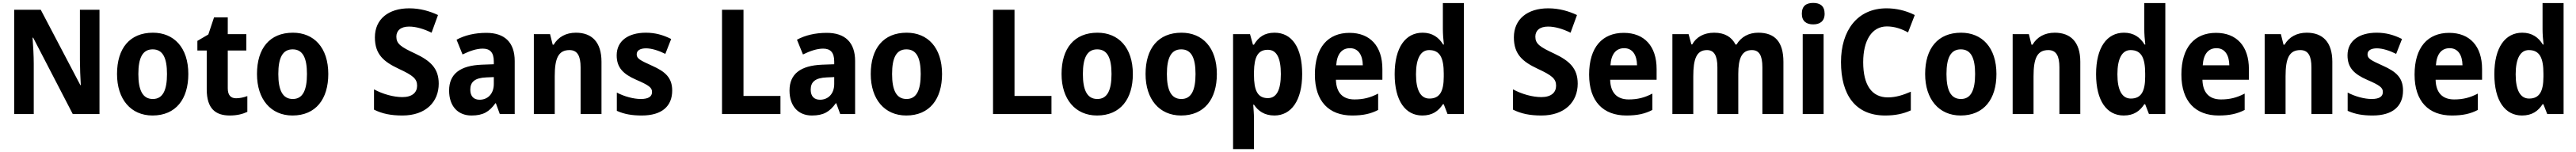

<svg xmlns="http://www.w3.org/2000/svg" viewBox="-20 -781 17634 1041"><path d="M661 0V-714H527V-371C527 -321 530 -248 533 -198H530L259 -714H77V0H211V-344C211 -398 207 -468 203 -523H207L478 0Z M1269 -274C1269 -456 1170 -557 1027 -557C868 -557 781 -450 781 -274C781 -102 875 10 1024 10C1184 10 1269 -103 1269 -274ZM927 -274C927 -385 956 -443 1025 -443C1095 -443 1123 -384 1123 -274C1123 -164 1095 -103 1026 -103C956 -103 927 -164 927 -274Z M1596 -108C1559 -108 1539 -130 1539 -176V-435H1666V-547H1539V-662H1445L1406 -545L1331 -501V-435H1395V-169C1395 -36 1456 10 1553 10C1603 10 1641 0 1673 -15V-123C1648 -114 1622 -108 1596 -108Z M2227 -274C2227 -456 2128 -557 1985 -557C1826 -557 1739 -450 1739 -274C1739 -102 1833 10 1982 10C2142 10 2227 -103 2227 -274ZM1885 -274C1885 -385 1914 -443 1983 -443C2053 -443 2081 -384 2081 -274C2081 -164 2053 -103 1984 -103C1914 -103 1885 -164 1885 -274Z M2983 -208C2983 -313 2926 -365 2822 -414C2723 -460 2693 -481 2693 -530C2693 -570 2721 -599 2780 -599C2828 -599 2881 -583 2934 -557L2978 -678C2923 -704 2857 -724 2781 -724C2639 -724 2546 -650 2546 -525C2546 -408 2607 -358 2709 -310C2806 -265 2835 -242 2835 -194C2835 -148 2802 -116 2734 -116C2674 -116 2601 -136 2540 -169V-30C2597 -2 2655 10 2735 10C2895 10 2983 -84 2983 -208Z M3309 -556C3229 -556 3160 -539 3105 -509L3146 -408C3195 -432 3242 -448 3284 -448C3333 -448 3360 -423 3360 -360V-341L3277 -338C3130 -332 3054 -275 3054 -161C3054 -55 3113 10 3207 10C3288 10 3329 -16 3371 -74H3374L3401 0H3503V-363C3503 -491 3434 -556 3309 -556ZM3310 -251 3360 -253V-206C3360 -138 3318 -98 3263 -98C3224 -98 3199 -120 3199 -167C3199 -219 3229 -248 3310 -251Z M3922 -557C3854 -557 3801 -528 3770 -475H3763L3745 -547H3634V0H3777V-259C3777 -380 3801 -438 3878 -438C3932 -438 3954 -398 3954 -320V0H4097V-358C4097 -493 4031 -557 3922 -557Z M4581 -161C4581 -250 4532 -291 4445 -330C4359 -369 4338 -380 4338 -409C4338 -435 4361 -450 4402 -450C4441 -450 4490 -434 4534 -412L4574 -514C4518 -542 4464 -557 4401 -557C4280 -557 4201 -501 4201 -402C4201 -316 4248 -273 4334 -235C4422 -197 4443 -181 4443 -151C4443 -120 4419 -103 4366 -103C4317 -103 4253 -120 4202 -147V-22C4253 1 4305 10 4373 10C4511 10 4581 -54 4581 -161Z M4922 0H5322V-124H5069V-714H4922Z M5639 -556C5559 -556 5490 -539 5435 -509L5476 -408C5525 -432 5572 -448 5614 -448C5663 -448 5690 -423 5690 -360V-341L5607 -338C5460 -332 5384 -275 5384 -161C5384 -55 5443 10 5537 10C5618 10 5659 -16 5701 -74H5704L5731 0H5833V-363C5833 -491 5764 -556 5639 -556ZM5640 -251 5690 -253V-206C5690 -138 5648 -98 5593 -98C5554 -98 5529 -120 5529 -167C5529 -219 5559 -248 5640 -251Z M6428 -274C6428 -456 6329 -557 6186 -557C6027 -557 5940 -450 5940 -274C5940 -102 6034 10 6183 10C6343 10 6428 -103 6428 -274ZM6086 -274C6086 -385 6115 -443 6184 -443C6254 -443 6282 -384 6282 -274C6282 -164 6254 -103 6185 -103C6115 -103 6086 -164 6086 -274Z M6777 0H7177V-124H6924V-714H6777Z M7734 -274C7734 -456 7635 -557 7492 -557C7333 -557 7246 -450 7246 -274C7246 -102 7340 10 7489 10C7649 10 7734 -103 7734 -274ZM7392 -274C7392 -385 7421 -443 7490 -443C7560 -443 7588 -384 7588 -274C7588 -164 7560 -103 7491 -103C7421 -103 7392 -164 7392 -274Z M8309 -274C8309 -456 8210 -557 8067 -557C7908 -557 7821 -450 7821 -274C7821 -102 7915 10 8064 10C8224 10 8309 -103 8309 -274ZM7967 -274C7967 -385 7996 -443 8065 -443C8135 -443 8163 -384 8163 -274C8163 -164 8135 -103 8066 -103C7996 -103 7967 -164 7967 -274Z M8704 -557C8635 -557 8594 -527 8563 -475H8556L8536 -547H8420V240H8563V27C8563 -1 8560 -33 8558 -64H8563C8591 -22 8634 10 8703 10C8817 10 8893 -91 8893 -274C8893 -457 8822 -557 8704 -557ZM8658 -440C8718 -440 8747 -385 8747 -274C8747 -165 8718 -109 8658 -109C8587 -109 8563 -163 8563 -269V-289C8565 -392 8590 -440 8658 -440Z M9217 -556C9071 -556 8980 -458 8980 -270C8980 -86 9077 10 9235 10C9311 10 9363 -2 9413 -28V-140C9359 -112 9312 -100 9251 -100C9169 -100 9126 -148 9124 -235H9442V-308C9442 -465 9358 -556 9217 -556ZM9220 -451C9278 -451 9307 -403 9308 -334H9126C9131 -413 9166 -451 9220 -451Z M9715 10C9785 10 9826 -21 9856 -67H9862L9888 0H10000V-760H9856V-580C9856 -550 9859 -507 9863 -476H9858C9828 -525 9784 -557 9717 -557C9601 -557 9526 -457 9526 -273C9526 -90 9600 10 9715 10ZM9764 -106C9705 -106 9672 -161 9672 -272C9672 -380 9704 -438 9762 -438C9837 -438 9862 -383 9862 -277V-256C9862 -154 9834 -106 9764 -106Z M10779 -208C10779 -313 10722 -365 10618 -414C10519 -460 10489 -481 10489 -530C10489 -570 10517 -599 10576 -599C10624 -599 10677 -583 10730 -557L10774 -678C10719 -704 10653 -724 10577 -724C10435 -724 10342 -650 10342 -525C10342 -408 10403 -358 10505 -310C10602 -265 10631 -242 10631 -194C10631 -148 10598 -116 10530 -116C10470 -116 10397 -136 10336 -169V-30C10393 -2 10451 10 10531 10C10691 10 10779 -84 10779 -208Z M11094 -556C10948 -556 10857 -458 10857 -270C10857 -86 10954 10 11112 10C11188 10 11240 -2 11290 -28V-140C11236 -112 11189 -100 11128 -100C11046 -100 11003 -148 11001 -235H11319V-308C11319 -465 11235 -556 11094 -556ZM11097 -451C11155 -451 11184 -403 11185 -334H11003C11008 -413 11043 -451 11097 -451Z M12015 -557C11950 -557 11898 -529 11866 -476H11859C11834 -526 11787 -557 11713 -557C11643 -557 11590 -527 11563 -477H11557L11538 -547H11427V0H11570V-258C11570 -375 11591 -438 11664 -438C11712 -438 11735 -401 11735 -320V0H11878V-274C11878 -381 11902 -438 11971 -438C12020 -438 12043 -403 12043 -320V0H12187V-357C12187 -495 12128 -557 12015 -557Z M12391 -761C12344 -761 12313 -741 12313 -687C12313 -635 12345 -614 12391 -614C12436 -614 12469 -635 12469 -687C12469 -741 12437 -761 12391 -761ZM12462 -547H12319V0H12462Z M12895 -600C12949 -600 12996 -583 13040 -559L13086 -678C13025 -709 12958 -724 12893 -724C12692 -724 12581 -571 12581 -356C12581 -131 12680 10 12883 10C12951 10 13006 -1 13059 -25V-153C13008 -131 12958 -114 12902 -114C12790 -114 12733 -201 12733 -355C12733 -504 12792 -600 12895 -600Z M13645 -274C13645 -456 13546 -557 13403 -557C13244 -557 13157 -450 13157 -274C13157 -102 13251 10 13400 10C13560 10 13645 -103 13645 -274ZM13303 -274C13303 -385 13332 -443 13401 -443C13471 -443 13499 -384 13499 -274C13499 -164 13471 -103 13402 -103C13332 -103 13303 -164 13303 -274Z M14044 -557C13976 -557 13923 -528 13892 -475H13885L13867 -547H13756V0H13899V-259C13899 -380 13923 -438 14000 -438C14054 -438 14076 -398 14076 -320V0H14219V-358C14219 -493 14153 -557 14044 -557Z M14516 10C14586 10 14627 -21 14657 -67H14663L14689 0H14801V-760H14657V-580C14657 -550 14660 -507 14664 -476H14659C14629 -525 14585 -557 14518 -557C14402 -557 14327 -457 14327 -273C14327 -90 14401 10 14516 10ZM14565 -106C14506 -106 14473 -161 14473 -272C14473 -380 14505 -438 14563 -438C14638 -438 14663 -383 14663 -277V-256C14663 -154 14635 -106 14565 -106Z M15148 -556C15002 -556 14911 -458 14911 -270C14911 -86 15008 10 15166 10C15242 10 15294 -2 15344 -28V-140C15290 -112 15243 -100 15182 -100C15100 -100 15057 -148 15055 -235H15373V-308C15373 -465 15289 -556 15148 -556ZM15151 -451C15209 -451 15238 -403 15239 -334H15057C15062 -413 15097 -451 15151 -451Z M15769 -557C15701 -557 15648 -528 15617 -475H15610L15592 -547H15481V0H15624V-259C15624 -380 15648 -438 15725 -438C15779 -438 15801 -398 15801 -320V0H15944V-358C15944 -493 15878 -557 15769 -557Z M16428 -161C16428 -250 16379 -291 16292 -330C16206 -369 16185 -380 16185 -409C16185 -435 16208 -450 16249 -450C16288 -450 16337 -434 16381 -412L16421 -514C16365 -542 16311 -557 16248 -557C16127 -557 16048 -501 16048 -402C16048 -316 16095 -273 16181 -235C16269 -197 16290 -181 16290 -151C16290 -120 16266 -103 16213 -103C16164 -103 16100 -120 16049 -147V-22C16100 1 16152 10 16220 10C16358 10 16428 -54 16428 -161Z M16744 -556C16598 -556 16507 -458 16507 -270C16507 -86 16604 10 16762 10C16838 10 16890 -2 16940 -28V-140C16886 -112 16839 -100 16778 -100C16696 -100 16653 -148 16651 -235H16969V-308C16969 -465 16885 -556 16744 -556ZM16747 -451C16805 -451 16834 -403 16835 -334H16653C16658 -413 16693 -451 16747 -451Z M17242 10C17312 10 17353 -21 17383 -67H17389L17415 0H17527V-760H17383V-580C17383 -550 17386 -507 17390 -476H17385C17355 -525 17311 -557 17244 -557C17128 -557 17053 -457 17053 -273C17053 -90 17127 10 17242 10ZM17291 -106C17232 -106 17199 -161 17199 -272C17199 -380 17231 -438 17289 -438C17364 -438 17389 -383 17389 -277V-256C17389 -154 17361 -106 17291 -106Z"/></svg>

Font: Noto Sans Lao Looped SemiCondensed
Style: Bold
Weight: 700
Width: 4
Designer: Mark Frömberg, Ben Mitchell
Foundry: The Fontpad Ltd
Version: Version 1.002